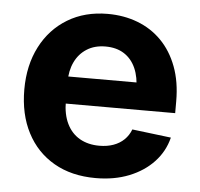

<svg xmlns="http://www.w3.org/2000/svg" viewBox="-45 -590 674 648"><g transform="rotate(5 292.0 -266.0)"><path d="M301.8 11.2Q219.7 11.2 160.2 -23.2Q100.6 -57.6 68.4 -119.9Q36.1 -182.1 36.1 -266.1Q36.1 -348.1 68.4 -410.9Q100.6 -473.6 158.9 -509Q217.3 -544.4 294.9 -544.4Q349.6 -544.4 396.2 -526.6Q442.9 -508.8 477.3 -473.9Q511.7 -439 531 -387.9Q550.3 -336.9 550.3 -270.5V-230.5H93.3V-322.3H479.5L412.6 -298.8Q412.6 -339.8 399.2 -370.4Q385.7 -400.9 359.9 -417.5Q334 -434.1 296.9 -434.1Q259.8 -434.1 233.4 -417.2Q207 -400.4 193.1 -371.1Q179.2 -341.8 179.2 -303.2V-238.8Q179.2 -193.8 194.6 -162.4Q210 -130.9 238.3 -114.7Q266.6 -98.6 304.7 -98.6Q331.1 -98.6 352.3 -106.2Q373.5 -113.8 388.4 -128.2Q403.3 -142.6 411.1 -163.1L543 -147Q531.2 -99.6 498 -64.2Q464.8 -28.8 414.8 -8.8Q364.7 11.2 301.8 11.2Z"/></g></svg>

Font: Inter 20pt
Style: Bold
Weight: 700
Version: Version 4.001;git-66647c0bb